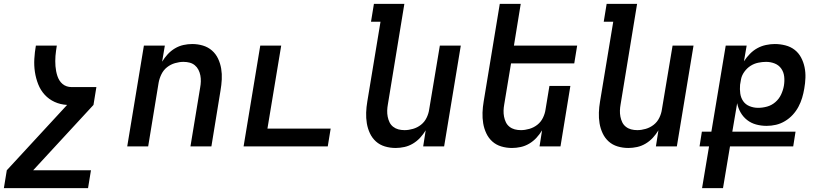

<svg xmlns="http://www.w3.org/2000/svg" viewBox="-29 -755 4249 990"><path d="M425 215H-9L6 123L317 -214Q282 -216 252.5 -229.5Q223 -243 201.5 -266.5Q180 -290 168 -320.5Q156 -351 151 -384Q146 -417 148 -451.5Q150 -486 156 -520H264Q262 -507 260 -493.5Q258 -480 257 -466.5Q256 -453 256 -440Q256 -427 257 -414Q258 -401 260.5 -388Q263 -375 267 -363Q271 -351 277.5 -340.5Q284 -330 293.5 -322Q303 -314 315 -310Q327 -306 340 -306H468L453 -214L142 123H440Z M627 0 713 -520H821L807 -437Q819 -457 835.5 -475Q852 -493 873 -505.5Q894 -518 917 -523Q940 -528 962 -528Q991 -528 1017.5 -520Q1044 -512 1064 -494.5Q1084 -477 1095.5 -452.5Q1107 -428 1111.5 -401Q1116 -374 1114.5 -345.5Q1113 -317 1108 -288L1061 0H953L1003 -303Q1006 -319 1006.5 -335Q1007 -351 1004 -366.5Q1001 -382 994 -395.5Q987 -409 975.5 -418.5Q964 -428 949 -432Q934 -436 917 -436Q896 -436 873.5 -429.5Q851 -423 832.5 -408.5Q814 -394 803.5 -372.5Q793 -351 789 -329L735 0Z M1227 0 1313 -520H1421L1350 -92H1676L1661 0Z M2011 8Q1982 8 1955.5 0Q1929 -8 1909.5 -25.5Q1890 -43 1878.5 -67.5Q1867 -92 1862.5 -119Q1858 -146 1859 -174.5Q1860 -203 1865 -232L1933 -643H1884L1899 -735H2056L1971 -217Q1968 -201 1967.5 -185Q1967 -169 1970 -153.5Q1973 -138 1979.5 -124.5Q1986 -111 1998 -101.5Q2010 -92 2025 -88Q2040 -84 2057 -84Q2078 -84 2100.5 -90.5Q2123 -97 2141.5 -111.5Q2160 -126 2170.5 -147.5Q2181 -169 2184 -191L2239 -520H2347L2261 0H2153L2166 -83Q2154 -63 2137.5 -45Q2121 -27 2100 -14.5Q2079 -2 2056 3Q2033 8 2011 8Z M2611 8Q2582 8 2555.5 0Q2529 -8 2509.5 -25.5Q2490 -43 2478.5 -67.5Q2467 -92 2462.5 -119Q2458 -146 2459 -174.5Q2460 -203 2465 -232L2548 -735H2656L2621 -520H2947L2932 -428H2606L2571 -217Q2568 -201 2567.5 -185Q2567 -169 2570 -153.5Q2573 -138 2579.5 -124.5Q2586 -111 2598 -101.5Q2610 -92 2625 -88Q2640 -84 2657 -84Q2678 -84 2700.5 -90.5Q2723 -97 2741.5 -111.5Q2760 -126 2770.5 -147.5Q2781 -169 2784 -191L2804 -312H2912L2861 0H2753L2766 -83Q2754 -63 2737.5 -45Q2721 -27 2700 -14.5Q2679 -2 2656 3Q2633 8 2611 8Z M3211 8Q3182 8 3155.5 0Q3129 -8 3109.5 -25.5Q3090 -43 3078.5 -67.5Q3067 -92 3062.5 -119Q3058 -146 3059 -174.5Q3060 -203 3065 -232L3133 -643H3084L3099 -735H3256L3171 -217Q3168 -201 3167.5 -185Q3167 -169 3170 -153.5Q3173 -138 3179.5 -124.5Q3186 -111 3198 -101.5Q3210 -92 3225 -88Q3240 -84 3257 -84Q3278 -84 3300.5 -90.5Q3323 -97 3341.5 -111.5Q3360 -126 3370.5 -147.5Q3381 -169 3384 -191L3439 -520H3547L3461 0H3353L3366 -83Q3354 -63 3337.5 -45Q3321 -27 3300 -14.5Q3279 -2 3256 3Q3233 8 3211 8Z M3591 215 3627 0H3578L3590 -76H3639L3713 -520H3821L3807 -439Q3820 -459 3837.5 -477Q3855 -495 3876 -506.5Q3897 -518 3920.5 -523Q3944 -528 3966 -528Q3994 -528 4021 -521Q4048 -514 4068.5 -498Q4089 -482 4101.5 -458.5Q4114 -435 4119.5 -408.5Q4125 -382 4124 -354Q4123 -326 4118 -298Q4114 -274 4107 -250.5Q4100 -227 4088 -204.5Q4076 -182 4058.5 -163Q4041 -144 4018.5 -130.5Q3996 -117 3972 -111.5Q3948 -106 3924 -106Q3896 -106 3870 -113Q3844 -120 3823.5 -136Q3803 -152 3790 -174.5Q3777 -197 3772 -223L3747 -76H4073L4061 0H3735L3699 215ZM3880 -199Q3903 -199 3926.5 -205.5Q3950 -212 3969 -228.5Q3988 -245 3998.5 -267.5Q4009 -290 4013 -313Q4017 -337 4014.5 -360Q4012 -383 3999.5 -401Q3987 -419 3966 -427.5Q3945 -436 3921 -436Q3901 -436 3880 -431.5Q3859 -427 3841 -415.5Q3823 -404 3809.5 -385.5Q3796 -367 3792 -347L3787 -318Q3785 -295 3788 -273Q3791 -251 3803 -233.5Q3815 -216 3836 -207.5Q3857 -199 3880 -199Z"/></svg>

Font: Iosevka Semibold Extended
Style: Italic
Weight: 600
Width: 7
Italic angle: -9°
Monospace: yes
Designer: Belleve Invis
Foundry: Belleve Invis
Version: Version 32.5.0; ttfautohint (v1.8.4)